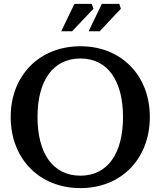

<svg xmlns="http://www.w3.org/2000/svg" viewBox="-20 -953 826 988"><path d="M394 -49C251 -49 173 -165 173 -351C173 -536 251 -652 394 -652C535 -652 613 -536 613 -351C613 -165 535 -49 394 -49ZM35 -351C35 -136 183 15 394 15C604 15 751 -136 751 -351C751 -565 604 -715 394 -715C183 -715 35 -565 35 -351ZM295 -792H351L461 -908L452 -933H363ZM436 -792H493L602 -908L594 -933H504Z"/></svg>

Font: LT Superior Serif Semibold
Style: Regular
Weight: 600
Designer: Daniel Lyons
Foundry: LyonsType
Version: Version 2.120;FEAKit 1.0